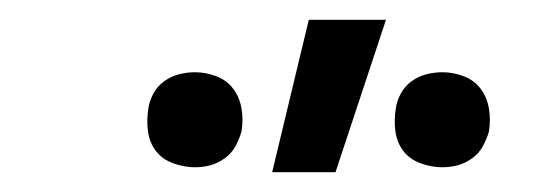

<svg xmlns="http://www.w3.org/2000/svg" viewBox="-20 -774 540 194"><path d="M427 -605Q416 -605 405 -609Q394 -613 387.5 -621.5Q381 -630 379.5 -641.5Q378 -653 380 -665Q381 -672 385 -679.5Q389 -687 396 -692Q403 -697 411 -699Q419 -701 427 -701Q438 -701 448.5 -697Q459 -693 465.5 -684.5Q472 -676 474 -664.5Q476 -653 474 -641Q472 -634 468 -626.5Q464 -619 457 -614Q450 -609 442.5 -607Q435 -605 427 -605ZM177 -605Q166 -605 155 -609Q144 -613 137.5 -621.5Q131 -630 129.5 -641.5Q128 -653 130 -665Q131 -672 135 -679.5Q139 -687 146 -692Q153 -697 161 -699Q169 -701 177 -701Q188 -701 198.5 -697Q209 -693 215.5 -684.5Q222 -676 224 -664.5Q226 -653 224 -641Q222 -634 218 -626.5Q214 -619 207 -614Q200 -609 192.5 -607Q185 -605 177 -605ZM255 -600 292 -754H370L319 -600Z"/></svg>

Font: Iosevka Oblique
Style: Regular
Weight: 400
Italic angle: -9°
Monospace: yes
Designer: Belleve Invis
Foundry: Belleve Invis
Version: Version 32.5.0; ttfautohint (v1.8.4)